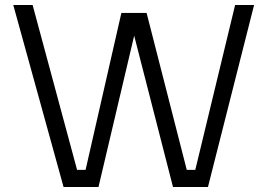

<svg xmlns="http://www.w3.org/2000/svg" viewBox="-20 -750 1072 770"><path d="M375 0H234.9L33.2 -730H110.8L289.1 -68.8H323.2L466.8 -698.2H567.9L729 -68.8H763.2L922.9 -730H999L814 0H673.8L518.1 -606.9Z"/></svg>

Font: Sora Light
Style: Regular
Weight: 300
Designer: Jonathan Barnbrook, Julián Moncada
Foundry: Barnbrook Fonts
Version: Version 2.000